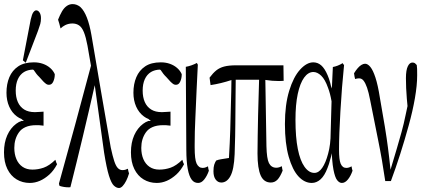

<svg xmlns="http://www.w3.org/2000/svg" viewBox="-22 -835 2081 943"><path d="M57.6 -227.1Q69.8 -236.3 84 -241.2Q89.8 -238.8 95.7 -245.6Q89.8 -243.2 84 -250.5Q71.3 -255.4 61 -263.2Q36.6 -281.2 23.2 -311.5Q9.8 -341.8 9.8 -379.4Q9.8 -422.4 23.9 -455.8Q38.1 -489.3 67.4 -509Q96.7 -528.8 144 -528.8Q168.9 -528.8 189.2 -521.5Q209.5 -514.2 224.4 -501.2Q239.3 -488.3 247.1 -470.7Q247.1 -449.7 239.3 -433.6Q232.4 -418.5 218.3 -418.5Q211.4 -418.5 206.1 -421.9Q193.8 -429.7 170.9 -457Q156.7 -470.2 142.1 -493.2Q140.6 -488.3 139.6 -493.2Q114.3 -492.2 96.2 -481.4Q76.2 -469.2 65.7 -446Q55.2 -422.9 55.2 -390.1Q55.2 -357.4 65.7 -333.7Q76.2 -310.1 96.9 -297.1Q117.7 -284.2 149.4 -284.2Q159.2 -284.2 169.4 -285.2Q179.7 -286.1 191.9 -286.6Q191.9 -247.6 191.9 -217.8Q178.2 -219.7 170.4 -220Q162.6 -220.2 155.8 -220.2Q125 -220.2 103.8 -210.9Q82.5 -201.7 70.8 -184.6Q48.3 -152.8 48.3 -108.4Q48.3 -77.6 58.6 -53.5Q68.8 -29.3 88.9 -15.6Q108.9 -2 137.2 -2Q165.5 -2 192.6 -11.5Q219.7 -21 250 -50.3Q254.4 -34.2 258.3 -28.3Q242.2 2.4 220.7 22Q174.8 63.5 124.5 63.5Q88.4 63.5 59.6 46.1Q30.8 28.8 14.2 -4.9Q-2.4 -38.6 -2.4 -86.7Q-2.4 -134.8 13.7 -170.7Q29.8 -206.5 57.6 -227.1ZM164.6 -683.6 104.5 -526.9 90.3 -538.6 128.9 -739.3Q134.8 -765.6 141.8 -774.9Q148.9 -784.2 155.8 -784.2Q165.5 -784.2 172.4 -773.4Q179.2 -762.7 179.2 -745.8Q179.2 -729 175.8 -717.3Q172.4 -705.6 164.6 -683.6Z M489.3 -85.4Q466.3 -246.1 443.4 -416.5Q385.7 -161.1 323.7 84.5Q319.3 85 314.5 85Q292.5 85 271 78.1Q269 77.1 267.6 66.4Q348.1 -222.2 424.8 -512.2Q416 -565.9 407.7 -610.8Q399.9 -652.8 390.1 -676.8Q380.4 -700.7 366.5 -710.2Q352.5 -719.7 333.5 -719.7Q314.5 -719.7 297.9 -711.4Q285.6 -705.1 275.4 -695.3Q269 -721.7 263.2 -738.3Q272 -760.7 282.2 -778.6Q292.5 -796.4 305.9 -805.7Q319.3 -814.9 334.5 -814.9Q356 -814.9 373.5 -799.8Q409.2 -766.1 427.2 -662.1Q473.6 -387.2 522 -110.4Q531.2 -67.9 539.1 -43.9Q546.9 -20 556.6 -9.8Q566.4 0.5 579.1 0.5Q587.9 0.5 594.2 -1.5Q600.6 -3.4 606 -6.3Q608.9 9.8 611.8 16.6Q606 36.6 597.7 53Q589.4 69.3 580.3 78.9Q571.3 88.4 562.5 88.4Q550.3 88.4 537.6 76.9Q524.9 65.4 513.2 28.1Q501.5 -9.3 489.3 -85.4Z M681.2 -227.1Q693.4 -236.3 707.5 -241.2Q713.4 -238.8 719.2 -245.6Q713.4 -243.2 707.5 -250.5Q694.8 -255.4 684.6 -263.2Q660.2 -281.2 646.7 -311.5Q633.3 -341.8 633.3 -379.4Q633.3 -422.4 647.5 -455.8Q661.6 -489.3 690.9 -509Q720.2 -528.8 767.6 -528.8Q792.5 -528.8 812.7 -521.5Q833 -514.2 847.9 -501.2Q862.8 -488.3 870.6 -470.7Q870.6 -449.7 862.8 -433.6Q856 -418.5 841.8 -418.5Q835 -418.5 829.6 -421.9Q817.4 -429.7 794.4 -457Q780.3 -470.2 765.6 -493.2Q764.2 -488.3 763.2 -493.2Q737.8 -492.2 719.7 -481.4Q699.7 -469.2 689.2 -446Q678.7 -422.9 678.7 -390.1Q678.7 -357.4 689.2 -333.7Q699.7 -310.1 720.5 -297.1Q741.2 -284.2 772.9 -284.2Q782.7 -284.2 793 -285.2Q803.2 -286.1 815.4 -286.6Q815.4 -247.6 815.4 -217.8Q801.8 -219.7 793.9 -220Q786.1 -220.2 779.3 -220.2Q748.5 -220.2 727.3 -210.9Q706.1 -201.7 694.3 -184.6Q671.9 -152.8 671.9 -108.4Q671.9 -77.6 682.1 -53.5Q692.4 -29.3 712.4 -15.6Q732.4 -2 760.7 -2Q789.1 -2 816.2 -11.5Q843.3 -21 873.5 -50.3Q877.9 -34.2 881.8 -28.3Q865.7 2.4 844.2 22Q798.3 63.5 748 63.5Q711.9 63.5 683.1 46.1Q654.3 28.8 637.7 -4.9Q621.1 -38.6 621.1 -86.7Q621.1 -134.8 637.2 -170.7Q653.3 -206.5 681.2 -227.1Z M919.9 47.9Q893.6 13.7 893.1 -97.7Q892.1 -297.4 890.6 -506.8Q918 -511.7 945.3 -525.9Q947.8 -517.6 949.7 -518.6Q945.3 -429.7 943.8 -397.9Q942.4 -366.2 937.5 -255.9Q934.1 -187.5 934.1 -126Q934.1 -118.2 934.1 -110.8Q934.1 -52.2 943.4 -32.2Q953.6 -10.3 973.1 -10.3Q982.4 -10.3 990.2 -13.7Q994.6 -15.6 999.5 -18.1Q1001.5 -2.4 1003.9 3.4Q995.1 28.8 981.4 46.1Q967.8 63.5 951.2 63.5Q931.6 63.5 919.9 47.9Z M1258.8 27.8Q1242.7 -7.8 1242.7 -81.1Q1242.7 -122.1 1243.7 -169.9Q1244.6 -214.8 1245.6 -269.5Q1246.6 -314.5 1250.5 -443.4H1135.7Q1135.7 -418 1134.8 -346.7Q1133.8 -275.4 1133.8 -227.1Q1133.8 -179.2 1130.4 -77.6Q1127.4 -2 1109.4 30.3Q1092.3 61.5 1064.9 61.5Q1048.3 61.5 1037.4 47.1Q1026.4 32.7 1026.4 6.3Q1026.4 -14.2 1030 -25.6Q1033.7 -37.1 1039.6 -46.4Q1050.3 -50.8 1062.5 -52.7Q1090.8 -57.6 1102.5 -59.1Q1106.9 -133.3 1108.9 -196.8Q1109.9 -238.8 1111.3 -290.5Q1112.3 -332.5 1113.8 -384.3Q1114.3 -408.2 1114.7 -441.9Q1063.5 -424.8 1012.2 -417Q1009.8 -430.2 1007.3 -453.6Q1023.9 -476.1 1040.3 -489.3Q1056.6 -502.4 1079.3 -508.3Q1102.1 -514.2 1137.2 -514.2H1370.1Q1370.6 -471.2 1371.1 -438Q1359.9 -437.5 1348.6 -437Q1314.9 -437 1281.2 -442.4Q1283.7 -274.4 1286.6 -116.7Q1288.1 -55.7 1298.8 -34.2Q1310.5 -11.2 1335 -11.2Q1343.3 -11.2 1350.3 -13.7Q1357.4 -16.1 1362.3 -18.6Q1364.3 -2.9 1366.2 2.9Q1354 33.7 1340.6 47.6Q1327.1 61.5 1308.1 61.5Q1274.4 61.5 1258.8 27.8Z M1709.5 3.4Q1700.7 29.3 1686.8 46.4Q1672.9 63.5 1657.2 63.5Q1644.5 63.5 1633.8 49.8Q1623 36.1 1615.7 -2Q1611.8 -22.5 1609.4 -52.2Q1608.4 -62.5 1607.4 -82.5Q1604 -62.5 1600.1 -52.7Q1594.2 -28.3 1586.4 -9.8Q1572.3 27.8 1552.5 45.7Q1532.7 63.5 1509.3 63.5Q1473.6 63.5 1444.1 31.7Q1414.6 0 1396 -65.2Q1377.4 -130.4 1377.4 -225.6Q1377.4 -320.8 1398.4 -389.2Q1419.4 -457.5 1451.9 -493.2Q1484.4 -528.8 1516.6 -528.8Q1538.6 -528.8 1555.7 -513.9Q1572.8 -499 1586.9 -465.8Q1593.8 -450.2 1599.6 -429.2Q1603.5 -409.7 1607.9 -400.4Q1610.4 -448.2 1612.8 -505.9Q1637.2 -510.3 1661.1 -524.9Q1664.6 -516.1 1668 -517.1Q1656.7 -407.2 1649.9 -288.1Q1643.1 -172.4 1643.1 -100.1Q1643.1 -50.8 1650.9 -31.7Q1659.7 -10.3 1678.7 -10.3Q1691.4 -10.3 1704.6 -18.1Q1707 -2.4 1709.5 3.4ZM1589.4 -79.6Q1602.1 -124 1602.1 -185.1Q1604 -256.3 1606.4 -337.4Q1599.6 -377 1588.9 -404.3Q1574.7 -444.8 1555.7 -463.1Q1536.6 -481.4 1517.1 -481.4Q1491.7 -481.4 1471.7 -453.9Q1451.7 -426.3 1440.4 -373.8Q1429.2 -321.3 1429.2 -246.6Q1429.2 -161.1 1440.7 -103.5Q1452.1 -45.9 1473.6 -15.9Q1495.1 14.2 1522 14.2Q1543.5 14.2 1560.5 -10.5Q1577.6 -35.2 1589.4 -79.6Z M1716.8 -475.1Q1735.4 -505.4 1752.9 -516.1Q1762.7 -522 1771 -522Q1784.2 -522 1797.1 -506.1Q1810.1 -490.2 1822 -453.9Q1834 -417.5 1843.8 -355Q1873 -191.9 1883.3 -110.8Q1889.6 -63 1896 -1.5Q1930.2 -114.3 1950.2 -186.5Q1961.4 -227.1 1970.2 -270.5Q1970.2 -270.5 1979.5 -314Q1978 -327.6 1976.1 -350.6Q1971.7 -403.3 1971.7 -451.2Q1971.7 -491.2 1981.4 -510.3Q1990.2 -527.8 2003.4 -527.8Q2011.7 -527.8 2016.1 -524.4Q2020.5 -521 2024.9 -515.6Q2026.4 -506.8 2026.6 -496.3Q2026.9 -485.8 2026.9 -465.3Q2026.9 -416.5 2015.9 -353Q2004.9 -289.6 1985.4 -219.2Q1945.3 -73.2 1897.9 54.2H1870.1Q1855 -50.3 1835.4 -146Q1815.9 -241.7 1795.9 -343.8Q1788.6 -381.8 1780.8 -404.3Q1772.9 -426.8 1763.9 -438.5Q1754.9 -450.2 1741.7 -450.2Q1731 -450.2 1722.2 -446.8Q1719.2 -456.1 1716.8 -475.1Z"/></svg>

Font: Scarab Serif
Style: Condensed-Light
Weight: 300
Designer: John Roberts
Foundry: Scarab
Version: 1.0